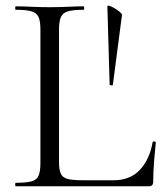

<svg xmlns="http://www.w3.org/2000/svg" viewBox="-20 -647 573 667"><path d="M185 -543V-85Q185 -57.7 191 -44.1Q197 -30.4 214.3 -25.6Q231.6 -20.8 265.2 -20.8H374.4Q432.4 -20.8 466.2 -57.2Q500 -93.6 510.2 -153.2Q510.4 -156.2 515.8 -155.6Q521.2 -155 521.2 -152Q518.2 -124.6 515.2 -86.1Q512.2 -47.7 512.2 -15Q512.2 0 497.1 0H34.8Q32.8 0 32.8 -6Q32.8 -12 34.8 -12Q71.3 -12 89.6 -17Q107.9 -22 114.1 -37Q120.4 -52 120.4 -81V-544Q120.4 -573 114.1 -587.5Q107.9 -602 89.6 -607.5Q71.3 -613 34.8 -613Q32.8 -613 32.8 -619Q32.8 -625 34.8 -625Q58.8 -625 89.1 -623.5Q119.3 -622 152.1 -622Q187 -622 217 -623.5Q247 -625 270.4 -625Q272.6 -625 272.6 -619Q272.6 -613 270.4 -613Q233.9 -613 215.7 -607.5Q197.5 -602 191.2 -587Q185 -572 185 -543ZM353 -625Q353 -629 361.1 -626.4Q369.2 -623.8 379.1 -617.7Q389 -611.6 396.6 -605.2Q404.2 -598.8 403.8 -595.2L372 -352Q371.8 -350 366.4 -350.5Q360.9 -351 360.9 -353Z"/></svg>

Font: Cormorant Infant Light
Style: Regular
Weight: 300
Designer: Christian Thalmann (Catharsis Fonts)
Foundry: Catharsis Fonts
Version: Version 4.001